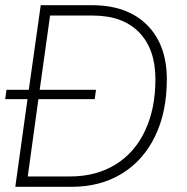

<svg xmlns="http://www.w3.org/2000/svg" viewBox="-30 -720 722 740"><path d="M613 -414Q613 -289 568 -195.5Q523 -102 440 -51Q357 0 246 0H29L76 -338H-10L-5 -374H81L127 -700H324Q460 -700 536.5 -624Q613 -548 613 -414ZM569 -414Q569 -531 506 -595.5Q443 -660 328 -660H163L123 -374H340L335 -338H118L77 -40H241Q340 -40 414.5 -85.5Q489 -131 529 -216Q569 -301 569 -414Z"/></svg>

Font: Krub ExtraLight
Style: Italic
Weight: 275
Italic angle: -8°
Designer: Ekaluck Peanpanawate
Foundry: Cadson Demak Co.,Ltd.
Version: Version 1.000; ttfautohint (v1.6)